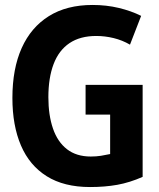

<svg xmlns="http://www.w3.org/2000/svg" viewBox="-20 -744 640 774"><path d="M343 10Q238 10 168.5 -33.5Q99 -77 64.5 -157.5Q30 -238 30 -349Q30 -467 67.5 -550.5Q105 -634 177 -679Q249 -724 353 -724Q409 -724 459 -712Q509 -700 549 -680L504 -564Q473 -582 438 -590.5Q403 -599 368 -599Q303 -599 260 -570Q217 -541 196 -485.5Q175 -430 175 -352Q175 -280 193.5 -226Q212 -172 250 -142.5Q288 -113 346 -113Q368 -113 387 -116Q406 -119 424 -123V-282H325V-402H555V-31Q503 -8 453 1Q403 10 343 10Z"/></svg>

Font: Noto Sans Mono
Style: Bold
Weight: 700
Designer: Monotype Design Team
Foundry: Monotype Imaging Inc.
Version: Version 2.014